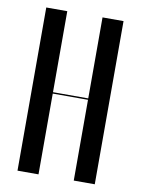

<svg xmlns="http://www.w3.org/2000/svg" viewBox="-81 -754 594 810"><g transform="rotate(10 216.5 -349.5)"><path d="M51 -699V0H141V-346H292V0H382V-699H292V-352H141V-699Z"/></g></svg>

Font: Moniqa SemBd Display
Style: Regular
Weight: 600
Designer: Rajesh Rajput
Foundry: Rajesh Rajput
Version: Version 1.000